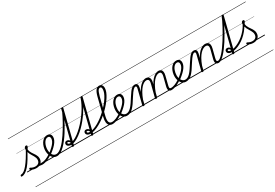

<svg xmlns="http://www.w3.org/2000/svg" viewBox="-88 -2473 6332 4427"><g transform="rotate(-30 3078.5 -259.5)"><path d="M-154 17Q-165 17 -169 9.5Q-173 2 -171.5 -7Q-170 -16 -162.5 -23.5Q-155 -31 -143 -31Q-108 -31 -66 -61Q-24 -91 24.5 -149.5Q73 -208 128 -294.5Q183 -381 244 -494L275 -479Q212 -354 155 -260.5Q98 -167 45.5 -105.5Q-7 -44 -56.5 -13.5Q-106 17 -154 17ZM398 17Q381 17 363 14Q345 11 325 8Q305 5 280 5L305 -19Q329 -24 348 -26.5Q367 -29 382.5 -30Q398 -31 411 -31Q420 -31 423.5 -23.5Q427 -16 425.5 -7Q424 2 417 9.5Q410 17 398 17ZM232 19Q189 19 150 6.5Q111 -6 86 -25Q77 -33 77 -41.5Q77 -50 85 -58Q94 -67 100.5 -67Q107 -67 118 -60Q144 -44 172.5 -35.5Q201 -27 232 -27Q290 -27 321.5 -57.5Q353 -88 353 -142Q353 -169 344 -194.5Q335 -220 321 -244.5Q307 -269 291 -295Q275 -321 260.5 -349Q246 -377 237 -409.5Q228 -442 228 -480Q228 -518 243.5 -536Q259 -554 280 -554Q294 -554 301 -546.5Q308 -539 308 -529Q308 -516 299 -499.5Q290 -483 272 -460Q275 -426 286 -398.5Q297 -371 312.5 -346.5Q328 -322 344.5 -299Q361 -276 375.5 -252Q390 -228 399 -201Q408 -174 408 -141Q408 -68 361 -24.5Q314 19 232 19ZM0 378H550V388H0ZM0 -20H550V0H0ZM0 -505H550V-500H0ZM0 -898H550V-888H0Z M398 17Q386 17 381.5 9.5Q377 2 379.5 -7Q382 -16 390.5 -23.5Q399 -31 411 -31Q457 -31 517 -54.5Q577 -78 645 -126Q653 -131 659 -128Q665 -125 669 -117Q673 -109 672 -101Q671 -93 664 -88Q612 -52 563 -28.5Q514 -5 472 6Q430 17 398 17ZM550 378V388ZM550 -20V0ZM550 -505V-500ZM550 -898V-888Z M644 -123Q665 -136 685 -152Q705 -168 724 -185Q769 -223 802 -260.5Q835 -298 853 -334.5Q871 -371 871 -405Q871 -436 857 -453Q843 -470 814 -470Q803 -470 798.5 -477Q794 -484 795.5 -494Q797 -504 804.5 -511.5Q812 -519 824 -519Q858 -519 881 -506Q904 -493 915.5 -469.5Q927 -446 927 -414Q927 -372 906 -328Q885 -284 846 -239.5Q807 -195 753 -150Q732 -132 710 -115Q688 -98 665 -83ZM550 378H994V388H550ZM550 -20H994V0H550ZM550 -505H994V-500H550ZM550 -898H994V-888H550Z M786 17Q751 17 722.5 4Q694 -9 672.5 -32Q651 -55 637.5 -86Q624 -117 616.5 -152Q609 -187 609 -224Q609 -273 623 -325Q637 -377 664.5 -421Q692 -465 732 -492Q772 -519 825 -519Q835 -519 839 -511.5Q843 -504 841.5 -494Q840 -484 833 -477Q826 -470 814 -470Q778 -470 750.5 -446.5Q723 -423 703.5 -386Q684 -349 674 -306.5Q664 -264 664 -226Q664 -187 671.5 -152.5Q679 -118 695 -90.5Q711 -63 735.5 -47.5Q760 -32 794 -32Q830 -32 870 -55Q910 -78 953 -118.5Q996 -159 1039 -213Q1082 -267 1124 -328.5Q1166 -390 1205.5 -455.5Q1245 -521 1280 -584Q1315 -647 1344 -704.5Q1373 -762 1394 -808Q1398 -816 1405 -819Q1412 -822 1419 -821Q1426 -820 1429.5 -814.5Q1433 -809 1431 -801Q1404 -740 1368.5 -666Q1333 -592 1289.5 -513.5Q1246 -435 1197.5 -358.5Q1149 -282 1097.5 -214.5Q1046 -147 993 -94.5Q940 -42 888 -12.5Q836 17 786 17ZM994 378V388ZM994 -20V0ZM994 -505V-500ZM994 -898V-888Z M1214 14Q1202 14 1195 9.5Q1188 5 1191 -6L1411 -881Q1414 -893 1421 -897.5Q1428 -902 1441 -902Q1457 -902 1462.5 -896.5Q1468 -891 1464 -880L1244 -4Q1242 5 1235 9.5Q1228 14 1214 14ZM994 378H1508V388H994ZM994 -20H1508V0H994ZM994 -505H1508V-500H994ZM994 -898H1508V-888H994Z M1197 -45Q1168 -45 1143 -54.5Q1118 -64 1103.5 -81.5Q1089 -99 1089 -123Q1089 -149 1105 -166Q1121 -183 1149 -183Q1175 -183 1197.5 -169Q1220 -155 1231.5 -131.5Q1243 -108 1236 -79L1207 -66Q1213 -89 1204.5 -105.5Q1196 -122 1182 -131Q1168 -140 1155 -140Q1137 -140 1137 -124Q1137 -110 1154 -100Q1171 -90 1202 -90Q1245 -90 1299.5 -114.5Q1354 -139 1414 -183.5Q1474 -228 1536 -288Q1598 -348 1657 -419Q1716 -490 1768 -567.5Q1820 -645 1860.5 -725Q1901 -805 1925 -882Q1928 -890 1934 -893.5Q1940 -897 1948 -897Q1957 -897 1962 -893.5Q1967 -890 1964 -882Q1939 -800 1897.5 -715.5Q1856 -631 1802.5 -549Q1749 -467 1688.5 -392Q1628 -317 1563 -254Q1498 -191 1433.5 -144Q1369 -97 1308.5 -71Q1248 -45 1197 -45ZM1508 378V388ZM1508 -20V0ZM1508 -505V-500ZM1508 -898V-888Z M1728 14Q1716 14 1709 9.5Q1702 5 1705 -6L1925 -881Q1928 -893 1935 -897.5Q1942 -902 1955 -902Q1971 -902 1976.5 -896.5Q1982 -891 1978 -880L1758 -4Q1756 5 1749 9.5Q1742 14 1728 14ZM1508 378H2022V388H1508ZM1508 -20H2022V0H1508ZM1508 -505H2022V-500H1508ZM1508 -898H2022V-888H1508Z M1711 -45Q1681 -45 1656.5 -54Q1632 -63 1617.5 -81Q1603 -99 1603 -123Q1603 -148 1619 -165Q1635 -182 1663 -182Q1689 -182 1711 -168Q1733 -154 1745 -131Q1757 -108 1750 -79L1721 -65Q1727 -89 1719 -105.5Q1711 -122 1696.5 -130.5Q1682 -139 1669 -139Q1651 -139 1651 -124Q1651 -109 1668 -99Q1685 -89 1716 -89Q1767 -89 1826 -109.5Q1885 -130 1948 -166.5Q2011 -203 2073.5 -251Q2136 -299 2194 -355Q2252 -411 2302 -470Q2352 -529 2389.5 -587.5Q2427 -646 2447.5 -699Q2468 -752 2468 -796Q2468 -808 2476.5 -814.5Q2485 -821 2495.5 -821Q2506 -821 2514.5 -814.5Q2523 -808 2523 -796Q2523 -749 2501 -692.5Q2479 -636 2439.5 -574Q2400 -512 2347.5 -449.5Q2295 -387 2233 -327.5Q2171 -268 2103.5 -217Q2036 -166 1967.5 -127.5Q1899 -89 1834 -67Q1769 -45 1711 -45ZM2022 378V388ZM2022 -20V0ZM2022 -505V-500ZM2022 -898V-888Z M2264 17Q2212 17 2181 -12Q2150 -41 2143 -96Q2136 -151 2155 -227L2274 -702Q2301 -808 2339 -857.5Q2377 -907 2431 -907Q2462 -907 2482.5 -892Q2503 -877 2513 -852.5Q2523 -828 2523 -796Q2523 -784 2514.5 -777.5Q2506 -771 2495.5 -771Q2485 -771 2476.5 -777.5Q2468 -784 2468 -796Q2468 -814 2464.5 -827.5Q2461 -841 2451.5 -849Q2442 -857 2427 -857Q2406 -857 2388.5 -840Q2371 -823 2355.5 -785.5Q2340 -748 2323 -686L2206 -218Q2191 -154 2194.5 -112.5Q2198 -71 2219 -51Q2240 -31 2276 -31Q2287 -31 2291.5 -23.5Q2296 -16 2294 -7Q2292 2 2284.5 9.5Q2277 17 2264 17ZM2022 378H2416V388H2022ZM2022 -20H2416V0H2022ZM2022 -505H2416V-500H2022ZM2022 -898H2416V-888H2022Z M2264 17Q2252 17 2247.5 9.5Q2243 2 2245.5 -7Q2248 -16 2256.5 -23.5Q2265 -31 2277 -31Q2323 -31 2383 -54.5Q2443 -78 2511 -126Q2519 -131 2525 -128Q2531 -125 2535 -117Q2539 -109 2538 -101Q2537 -93 2530 -88Q2478 -52 2429 -28.5Q2380 -5 2338 6Q2296 17 2264 17ZM2416 378V388ZM2416 -20V0ZM2416 -505V-500ZM2416 -898V-888Z M2510 -123Q2531 -136 2551 -152Q2571 -168 2590 -185Q2635 -223 2668 -260.5Q2701 -298 2719 -334.5Q2737 -371 2737 -405Q2737 -436 2723 -453Q2709 -470 2680 -470Q2669 -470 2664.5 -477Q2660 -484 2661.5 -494Q2663 -504 2670.5 -511.5Q2678 -519 2690 -519Q2724 -519 2747 -506Q2770 -493 2781.5 -469.5Q2793 -446 2793 -414Q2793 -372 2772 -328Q2751 -284 2712 -239.5Q2673 -195 2619 -150Q2598 -132 2576 -115Q2554 -98 2531 -83ZM2416 378H2860V388H2416ZM2416 -20H2860V0H2416ZM2416 -505H2860V-500H2416ZM2416 -898H2860V-888H2416Z M2649 17Q2616 17 2589 5Q2562 -7 2541 -28.5Q2520 -50 2505 -80Q2490 -110 2482.5 -145Q2475 -180 2475 -219Q2475 -269 2488.5 -321.5Q2502 -374 2529 -418.5Q2556 -463 2596.5 -491Q2637 -519 2691 -519Q2701 -519 2705 -511.5Q2709 -504 2707.5 -494Q2706 -484 2699 -477Q2692 -470 2680 -470Q2651 -470 2627.5 -454Q2604 -438 2585.5 -412Q2567 -386 2554.5 -353Q2542 -320 2535.5 -285.5Q2529 -251 2529 -220Q2529 -181 2537.5 -146.5Q2546 -112 2563 -86.5Q2580 -61 2603.5 -46.5Q2627 -32 2656 -32Q2691 -32 2723 -48.5Q2755 -65 2788.5 -100.5Q2822 -136 2860 -191Q2898 -246 2946 -323Q2985 -385 3014.5 -423.5Q3044 -462 3067.5 -482.5Q3091 -503 3111.5 -510.5Q3132 -518 3153 -518Q3163 -518 3167 -510.5Q3171 -503 3169.5 -494Q3168 -485 3161.5 -477.5Q3155 -470 3143 -470Q3132 -470 3118 -462Q3104 -454 3085 -434.5Q3066 -415 3040 -379.5Q3014 -344 2980 -290Q2930 -207 2888 -148.5Q2846 -90 2808.5 -53Q2771 -16 2732.5 0.5Q2694 17 2649 17ZM2860 378H2985V388H2860ZM2860 -20H2985V0H2860ZM2860 -505H2985V-500H2860ZM2860 -898H2985V-888H2860Z M3092 15Q3080 15 3072.5 10Q3065 5 3067 -6L3167 -401Q3176 -435 3171 -452.5Q3166 -470 3145 -470Q3135 -470 3130.5 -477.5Q3126 -485 3128 -494Q3130 -503 3137 -510.5Q3144 -518 3154 -518Q3178 -518 3193.5 -510Q3209 -502 3217 -487Q3225 -472 3226 -450Q3227 -428 3221 -401L3196 -300Q3227 -361 3260.5 -403Q3294 -445 3327 -470.5Q3360 -496 3391 -507.5Q3422 -519 3449 -519Q3491 -519 3517 -499.5Q3543 -480 3550.5 -440Q3558 -400 3542 -339L3457 -4Q3454 6 3447.5 10.5Q3441 15 3427 15Q3415 15 3407 10Q3399 5 3403 -5L3490 -343Q3501 -384 3499.5 -412Q3498 -440 3483 -454.5Q3468 -469 3437 -469Q3407 -469 3371.5 -450Q3336 -431 3298.5 -389.5Q3261 -348 3223 -281.5Q3185 -215 3150 -120L3122 -4Q3120 6 3113 10.5Q3106 15 3092 15ZM3834 17Q3808 17 3790.5 8Q3773 -1 3764.5 -19Q3756 -37 3756 -62Q3756 -87 3764 -120L3821 -343Q3832 -384 3830.5 -412Q3829 -440 3815 -454.5Q3801 -469 3771 -469Q3741 -469 3705 -449Q3669 -429 3630.5 -386Q3592 -343 3554 -274Q3516 -205 3482 -107H3458Q3487 -215 3526.5 -293Q3566 -371 3611 -421Q3656 -471 3700.5 -495Q3745 -519 3783 -519Q3823 -519 3849 -499.5Q3875 -480 3882 -440Q3889 -400 3873 -339L3818 -120Q3805 -73 3811 -52Q3817 -31 3847 -31Q3857 -31 3860.5 -23.5Q3864 -16 3862.5 -7Q3861 2 3854 9.5Q3847 17 3834 17ZM2985 378H3987V388H2985ZM2985 -20H3987V0H2985ZM2985 -505H3987V-500H2985ZM2985 -898H3987V-888H2985Z M3835 17Q3823 17 3818.5 9.5Q3814 2 3816.5 -7Q3819 -16 3827.5 -23.5Q3836 -31 3848 -31Q3894 -31 3954 -54.5Q4014 -78 4082 -126Q4090 -131 4096 -128Q4102 -125 4106 -117Q4110 -109 4109 -101Q4108 -93 4101 -88Q4049 -52 4000 -28.5Q3951 -5 3909 6Q3867 17 3835 17ZM3987 378V388ZM3987 -20V0ZM3987 -505V-500ZM3987 -898V-888Z M4081 -123Q4102 -136 4122 -152Q4142 -168 4161 -185Q4206 -223 4239 -260.5Q4272 -298 4290 -334.5Q4308 -371 4308 -405Q4308 -436 4294 -453Q4280 -470 4251 -470Q4240 -470 4235.5 -477Q4231 -484 4232.5 -494Q4234 -504 4241.5 -511.5Q4249 -519 4261 -519Q4295 -519 4318 -506Q4341 -493 4352.5 -469.5Q4364 -446 4364 -414Q4364 -372 4343 -328Q4322 -284 4283 -239.5Q4244 -195 4190 -150Q4169 -132 4147 -115Q4125 -98 4102 -83ZM3987 378H4431V388H3987ZM3987 -20H4431V0H3987ZM3987 -505H4431V-500H3987ZM3987 -898H4431V-888H3987Z M4220 17Q4187 17 4160 5Q4133 -7 4112 -28.5Q4091 -50 4076 -80Q4061 -110 4053.5 -145Q4046 -180 4046 -219Q4046 -269 4059.5 -321.5Q4073 -374 4100 -418.5Q4127 -463 4167.5 -491Q4208 -519 4262 -519Q4272 -519 4276 -511.5Q4280 -504 4278.5 -494Q4277 -484 4270 -477Q4263 -470 4251 -470Q4222 -470 4198.5 -454Q4175 -438 4156.5 -412Q4138 -386 4125.5 -353Q4113 -320 4106.5 -285.5Q4100 -251 4100 -220Q4100 -181 4108.5 -146.5Q4117 -112 4134 -86.5Q4151 -61 4174.5 -46.5Q4198 -32 4227 -32Q4262 -32 4294 -48.5Q4326 -65 4359.5 -100.5Q4393 -136 4431 -191Q4469 -246 4517 -323Q4556 -385 4585.5 -423.5Q4615 -462 4638.5 -482.5Q4662 -503 4682.5 -510.5Q4703 -518 4724 -518Q4734 -518 4738 -510.5Q4742 -503 4740.5 -494Q4739 -485 4732.5 -477.5Q4726 -470 4714 -470Q4703 -470 4689 -462Q4675 -454 4656 -434.5Q4637 -415 4611 -379.5Q4585 -344 4551 -290Q4501 -207 4459 -148.5Q4417 -90 4379.5 -53Q4342 -16 4303.5 0.5Q4265 17 4220 17ZM4431 378H4556V388H4431ZM4431 -20H4556V0H4431ZM4431 -505H4556V-500H4431ZM4431 -898H4556V-888H4431Z M5089 17Q5062 17 5044 8Q5026 -1 5017.5 -19Q5009 -37 5009 -62.5Q5009 -88 5017 -120L5075 -343Q5086 -385 5083.5 -412.5Q5081 -440 5065 -454.5Q5049 -469 5017 -469Q4986 -469 4949 -450Q4912 -431 4872.5 -390Q4833 -349 4794.5 -282Q4756 -215 4721 -119L4693 -4Q4691 6 4684.5 10.5Q4678 15 4663 15Q4651 15 4643.5 10Q4636 5 4638 -5L4738 -401Q4747 -435 4742 -452.5Q4737 -470 4716 -470Q4705 -470 4700.5 -477.5Q4696 -485 4697.5 -494Q4699 -503 4706 -510.5Q4713 -518 4725 -518Q4749 -518 4765 -510Q4781 -502 4788.5 -486.5Q4796 -471 4797 -449.5Q4798 -428 4792 -401L4767 -298Q4799 -360 4833 -402Q4867 -444 4901 -470Q4935 -496 4967.5 -507.5Q5000 -519 5028 -519Q5070 -519 5098 -500.5Q5126 -482 5135 -442Q5144 -402 5127 -339L5071 -119Q5059 -73 5065 -52Q5071 -31 5101 -31Q5111 -31 5115 -23.5Q5119 -16 5118 -7Q5117 2 5109.5 9.5Q5102 17 5089 17ZM4556 378H5240V388H4556ZM4556 -20H5240V0H4556ZM4556 -505H5240V-500H4556ZM4556 -898H5240V-888H4556Z M5089 17Q5078 17 5074 9.5Q5070 2 5071.5 -7Q5073 -16 5079.5 -23.5Q5086 -31 5097 -31Q5123 -31 5159 -58.5Q5195 -86 5236.5 -133Q5278 -180 5322.5 -242Q5367 -304 5411.5 -374Q5456 -444 5497.5 -516Q5539 -588 5575.5 -656Q5612 -724 5639.5 -782Q5667 -840 5682 -881Q5685 -890 5692 -893.5Q5699 -897 5707 -897Q5715 -897 5719.5 -892.5Q5724 -888 5721 -881Q5704 -833 5675 -768.5Q5646 -704 5608.5 -631Q5571 -558 5528 -482.5Q5485 -407 5438.5 -334Q5392 -261 5344.5 -198Q5297 -135 5251.5 -86.5Q5206 -38 5164.5 -10.5Q5123 17 5089 17ZM5240 378H5265V388H5240ZM5240 -20H5265V0H5240ZM5240 -505H5265V-500H5240ZM5240 -898H5265V-888H5240Z M5485 14Q5473 14 5466 9.5Q5459 5 5462 -6L5682 -881Q5685 -893 5692 -897.5Q5699 -902 5712 -902Q5728 -902 5733.5 -896.5Q5739 -891 5735 -880L5515 -4Q5513 5 5506 9.5Q5499 14 5485 14ZM5265 378H5779V388H5265ZM5265 -20H5779V0H5265ZM5265 -505H5779V-500H5265ZM5265 -898H5779V-888H5265Z M5470 -45Q5441 -45 5415.5 -54.5Q5390 -64 5375 -81.5Q5360 -99 5360 -123Q5360 -149 5376 -166Q5392 -183 5420 -183Q5447 -183 5469 -169Q5491 -155 5502.5 -131.5Q5514 -108 5507 -79L5478 -66Q5484 -89 5476 -105.5Q5468 -122 5454 -131Q5440 -140 5426 -140Q5408 -140 5408 -124Q5408 -110 5425.5 -100Q5443 -90 5475 -90Q5524 -90 5581 -107.5Q5638 -125 5698 -158.5Q5758 -192 5815.5 -240Q5873 -288 5923.5 -349Q5974 -410 6012 -482Q6020 -495 6030 -494.5Q6040 -494 6045.5 -484.5Q6051 -475 6043 -460Q6003 -383 5950 -318Q5897 -253 5837 -202.5Q5777 -152 5713.5 -117Q5650 -82 5588 -63.5Q5526 -45 5470 -45ZM5779 378V388ZM5779 -20V0ZM5779 -505V-500ZM5779 -898V-888Z M6011 19Q5968 19 5929 6.5Q5890 -6 5865 -25Q5856 -33 5856 -41.5Q5856 -50 5864 -58Q5873 -67 5879.5 -67Q5886 -67 5897 -60Q5923 -44 5951.5 -35.5Q5980 -27 6011 -27Q6069 -27 6100.5 -57.5Q6132 -88 6132 -142Q6132 -169 6123 -194.5Q6114 -220 6100 -244.5Q6086 -269 6070 -295Q6054 -321 6039.5 -349Q6025 -377 6016 -409.5Q6007 -442 6007 -480Q6007 -518 6022.5 -536Q6038 -554 6059 -554Q6073 -554 6080 -546.5Q6087 -539 6087 -529Q6087 -516 6078 -499.5Q6069 -483 6051 -460Q6054 -426 6065 -398.5Q6076 -371 6091.5 -346.5Q6107 -322 6123.5 -299Q6140 -276 6154.5 -252Q6169 -228 6178 -201Q6187 -174 6187 -141Q6187 -68 6140 -24.5Q6093 19 6011 19ZM5779 378H6329V388H5779ZM5779 -20H6329V0H5779ZM5779 -505H6329V-500H5779ZM5779 -898H6329V-888H5779Z"/></g></svg>

Font: Playwrite DE SAS Guides
Style: Regular
Weight: 400
Designer: Veronika Burian, José Scaglione
Foundry: TypeTogether
Version: Version 1.003